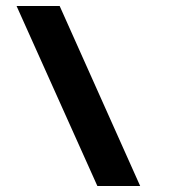

<svg xmlns="http://www.w3.org/2000/svg" viewBox="-20 -579 565 637"><path d="M303 38 35 -559H178L445 38Z"/></svg>

Font: Genos Thin Black
Style: Regular
Weight: 900
Version: Version 1.010